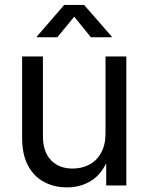

<svg xmlns="http://www.w3.org/2000/svg" viewBox="-20 -770 617 797"><path d="M258.3 7.8Q204.6 7.8 162.4 -14.9Q120.1 -37.6 95.9 -83.5Q71.8 -129.4 71.8 -197.8V-535.6H158.2V-204.6Q158.2 -140.6 191.2 -105.5Q224.1 -70.3 281.2 -70.3Q319.8 -70.3 350.8 -86.7Q381.8 -103 399.9 -136Q418 -168.9 418 -217.3V-535.6H504.4V0H420.9V-129.9H436.5Q411.1 -55.7 365 -23.9Q318.8 7.8 258.3 7.8ZM217.8 -615.2H132.8V-618.2L246.6 -749.5H329.1L443.8 -618.2V-615.2H357.4L288.1 -700.7Z"/></svg>

Font: Inter 20pt
Style: Regular
Weight: 400
Version: Version 4.001;git-66647c0bb